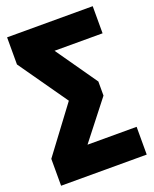

<svg xmlns="http://www.w3.org/2000/svg" viewBox="-132 -770 676 845"><g transform="rotate(-20 206.0 -347.5)"><path d="M407 -695V-568H182L317 -375V-309L177 -130H407V0H6V-126L166 -340L6 -568V-695Z"/></g></svg>

Font: Fira Sans Extra Condensed ExtraBold
Style: Regular
Weight: 800
Width: 1
Designer: Carrois Corporate & Edenspiekermann AG
Foundry: Carrois Corporate GbR & Edenspiekermann AG
Version: Version 4.203